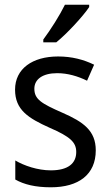

<svg xmlns="http://www.w3.org/2000/svg" viewBox="-20 -786 468 816"><path d="M359 -756V-766H256C234 -721 196 -661 164 -618V-606H219C264 -642 334 -718 359 -756ZM387 -147C387 -231 334 -268 245 -307C156 -346 126 -364 126 -409C126 -449 161 -475 223 -475C268 -475 311 -462 350 -443L380 -511C335 -533 285 -546 227 -546C118 -546 44 -494 44 -405C44 -319 100 -284 191 -243C279 -205 304 -181 304 -140C304 -92 270 -62 196 -62C140 -62 82 -82 45 -104V-23C82 -2 130 10 196 10C314 10 387 -44 387 -147Z"/></svg>

Font: Noto Sans Lao UI SemCond
Style: Regular
Weight: 400
Width: 4
Designer: Monotype Design Team
Foundry: Monotype Imaging Inc.
Version: Version 2.000